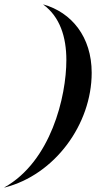

<svg xmlns="http://www.w3.org/2000/svg" viewBox="-56 -736 492 868"><path d="M140 -716V-715C215 -659.5 244 -569 244 -464.5C244 -299 174 -6.5 -36 111V112C192 54.5 358.5 -174.5 358.5 -407C358.5 -569.5 267.5 -680 140 -716Z"/></svg>

Font: Beautique Display Medium
Style: Bold
Weight: 900
Italic angle: -12°
Designer: Nhat-Quang Ngo
Version: Version 1.100;Glyphs 3.2.3 (3260)